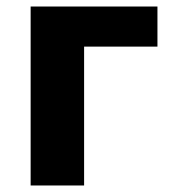

<svg xmlns="http://www.w3.org/2000/svg" viewBox="-20 -569 526 589"><path d="M463 -549V-426H238V0H74V-549Z"/></svg>

Font: Noto Sans UI Extra
Style: Regular
Weight: 800
Designer: Monotype Design Team
Foundry: Monotype Imaging Inc.
Version: Version 1.901